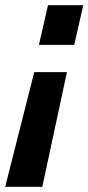

<svg xmlns="http://www.w3.org/2000/svg" viewBox="-57 -520 341 740"><path d="M201 -242 106 200H-37L75 -242ZM264 -500 229 -347H93L128 -500Z"/></svg>

Font: Titillium Web
Style: Bold Italic
Weight: 700
Italic angle: -13°
Version: Version 1.001;PS 57.000;hotconv 1.0.70;makeotf.lib2.5.55311